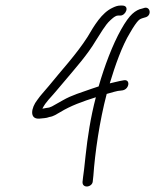

<svg xmlns="http://www.w3.org/2000/svg" viewBox="-20 -684 559 691"><path d="M114 -324C92 -296 85 -255 121 -257C136 -259 145 -258 158 -263C173 -265 183 -273 196 -280C235 -304 278 -319 325 -334C306 -262 295 -189 288 -124C284 -85 281 -59 279 -47L277 -29C276 -4 314 -10 314 -33L316 -51C322 -135 338 -247 364 -346C379 -350 403 -358 415 -358L422 -359C446 -364 450 -400 425 -395C414 -393 408 -392 392 -388L375 -384C394 -447 419 -519 448 -566C461 -589 472 -604 478 -610C483 -615 488 -617 491 -618L501 -621C527 -626 522 -660 501 -656L491 -653C480 -651 468 -645 456 -634C445 -624 431 -605 416 -578C385 -523 356 -446 335 -373L311 -365C272 -351 239 -342 206 -323L167 -301L157 -297L144 -295C141 -294 138 -294 133 -293V-294C146 -319 162 -332 181 -355L214 -394C250 -437 295 -487 325 -538C341 -562 358 -594 377 -611C386 -619 395 -628 405 -628H413C433 -628 448 -664 420 -664H413C404 -664 395 -661 385 -656C346 -638 319 -592 295 -551C254 -487 201 -431 156 -375C138 -353 128 -344 114 -324Z"/></svg>

Font: Stray Cat
Style: Obl
Weight: 400
Version: Version 1.0